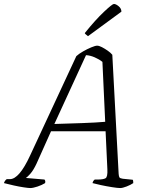

<svg xmlns="http://www.w3.org/2000/svg" viewBox="-51 -951 750 971"><path d="M102 0Q93 0 69.5 -3.5Q46 -7 19 -13Q-8 -19 -31 -25Q-27 -38 -17 -45H-1Q46 -45 101 -164L335 -667Q348 -679 369 -691Q390 -703 410.5 -711.5Q431 -720 440 -720Q450 -720 464.5 -712.5Q479 -705 494 -694.5Q509 -684 517 -674L549 -72Q550 -59 553 -54Q556 -49 570 -47L620 -42Q622 -41 622.5 -34Q623 -27 623 -25Q610 -16 589.5 -8Q569 0 557 0Q544 0 515.5 -4.5Q487 -9 459 -15Q431 -21 417 -25Q419 -36 428 -43H442Q471 -43 482.5 -49.5Q494 -56 492 -95L483 -287H207L134 -124Q118 -90 103 -73Q88 -56 80 -51L174 -43Q176 -41 177.5 -36.5Q179 -32 177 -25Q161 -15 138.5 -7.5Q116 0 102 0ZM224 -324Q295 -326 365 -328.5Q435 -331 481 -335L467 -638Q451 -651 428 -661Q405 -671 384 -672ZM394 -768Q389 -772 383 -777Q377 -782 378 -784Q432 -851 474.5 -891Q517 -931 525 -931Q535 -931 549 -919.5Q563 -908 563 -892Z"/></svg>

Font: Texturina 72pt 72pt Thin
Style: Italic
Weight: 100
Italic angle: -11°
Designer: Guillermo Torres Carreño
Foundry: Omnibus-Type
Version: Version 1.002; ttfautohint (v1.8.3)